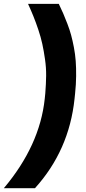

<svg xmlns="http://www.w3.org/2000/svg" viewBox="-65 -860 450 1000"><path d="M326.2 -374 323.2 -345.2Q294.9 -76.2 117.2 120.1H-44.9Q142.1 -102.1 168 -345.2L170.9 -374Q174.8 -424.3 175.3 -465.8Q175.8 -507.3 169.4 -551.5Q163.1 -595.7 155.3 -631.3Q147.5 -667 134.5 -705.6Q121.6 -744.1 109.1 -774.9Q96.7 -805.7 81.1 -839.8H241.2Q254.9 -811.5 264.6 -789.1Q274.4 -766.6 286.1 -735.8Q297.9 -705.1 305.4 -677.2Q313 -649.4 319.8 -613.8Q326.7 -578.1 329.3 -542.5Q332 -506.8 331.5 -463.4Q331.1 -419.9 326.2 -374Z"/></svg>

Font: Cooper Hewitt
Style: Bold Italic
Weight: 712
Designer: Village Type and Design LLC
Foundry: Cooper Hewitt Smithsonian Design Museum
Version: 1.000